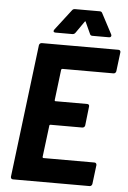

<svg xmlns="http://www.w3.org/2000/svg" viewBox="-59 -929 649 972"><g transform="rotate(5 265.0 -443.0)"><path d="M342 -826 369 -767C371 -761 376 -759 382 -759H467C475 -759 480 -766 476 -774L421 -878C419 -883 414 -886 409 -886H281C276 -886 270 -883 267 -878L187 -774C181 -766 184 -759 193 -759H279C285 -759 291 -761 295 -767L336 -826C339 -830 341 -830 342 -826ZM518 -591 530 -688C531 -695 526 -700 520 -700H130C123 -700 117 -695 116 -688L33 -12C33 -5 37 0 44 0H434C440 0 446 -5 447 -12L459 -109C459 -116 455 -121 448 -121H188C186 -121 184 -123 184 -126L204 -287C204 -290 207 -292 209 -292H371C378 -292 384 -297 385 -304L396 -401C397 -408 393 -413 386 -413H224C221 -413 220 -415 220 -418L239 -574C240 -577 242 -579 245 -579H505C511 -579 517 -584 518 -591Z"/></g></svg>

Font: Barlow Semi Condensed
Style: Bold Italic
Weight: 700
Width: 4
Italic angle: -7°
Designer: Jeremy Tribby
Foundry: Tribby Type
Version: Version 1.422;hotconv 1.0.109;makeotfexe 2.5.65596